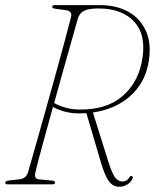

<svg xmlns="http://www.w3.org/2000/svg" viewBox="-20 -720 605 750"><path d="M497.5 -22.5Q493 -10.5 479 -0.5Q465 9.5 445.5 9.5Q422 9.5 405.8 -11.5Q389.5 -32.5 373 -89.5L317.5 -278Q305 -277 293 -277Q262.5 -276.5 235.2 -283.5Q208 -290.5 187 -302.5Q165.5 -225 146.8 -156.5Q128 -88 118.5 -48Q111.5 -21.5 131.5 -19.5L184 -14.5Q195 -13.5 195 -7.5Q195 0 185 0H8.5Q0 0 0.5 -7Q0.5 -13 14.5 -15L56 -19.5Q82 -22.5 89.5 -47Q100 -84.5 117.5 -145.5Q135 -206.5 155.2 -278.8Q175.5 -351 195.5 -423Q215.5 -495 231.8 -555.8Q248 -616.5 257.5 -653Q263 -676 239 -680L195 -686Q187.5 -687 185.8 -689Q184 -691 184 -694Q184.5 -700 194 -700H370.5Q437 -700 484.8 -672Q532.5 -644 553 -591.8Q573.5 -539.5 558.5 -467Q543.5 -393 487 -343.2Q430.5 -293.5 343 -280.5L403.5 -87.5Q418.5 -40 430.8 -25.5Q443 -11 458 -11Q476 -11 486.5 -28.5Q490.5 -34.5 495.5 -32Q501 -29 497.5 -22.5ZM283.5 -645.5Q274.5 -612.5 259.5 -560Q244.5 -507.5 226.8 -444.5Q209 -381.5 191.5 -317.5Q210 -307 236 -299.5Q262 -292 293.5 -292Q395 -292 454.8 -341.5Q514.5 -391 532.5 -471.5Q555 -575 507.8 -631Q460.5 -687 364.5 -687Q326 -687 308 -677.8Q290 -668.5 283.5 -645.5Z"/></svg>

Font: Fraunces 144pt Soft Thin
Style: Italic
Weight: 100
Italic angle: -16°
Version: Version 1.000;[0bf87f6ff]